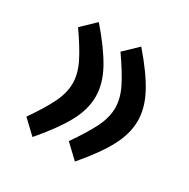

<svg xmlns="http://www.w3.org/2000/svg" viewBox="-119 -587 699 710"><g transform="rotate(30 230.5 -231.5)"><path d="M231.4 -40Q274.9 -102.5 296.9 -146.7Q318.8 -190.9 318.8 -231.4Q318.8 -272 296.9 -315.9Q274.9 -359.9 231.4 -421.9L288.6 -476.6Q352.5 -402.8 383.8 -344.7Q415 -286.6 415 -231.4Q415 -176.8 383.8 -118.4Q352.5 -60.1 288.6 14.2ZM50.3 -40Q93.8 -102.5 115.5 -146.7Q137.2 -190.9 137.2 -231.4Q137.2 -272 115.5 -315.9Q93.8 -359.9 50.3 -421.9L107.4 -476.6Q171.4 -402.8 203.4 -344.7Q235.4 -286.6 235.4 -231.4Q235.4 -176.3 203.4 -118.2Q171.4 -60.1 107.4 14.2Z"/></g></svg>

Font: Vazirmatn FD Medium
Style: Regular
Weight: 500
Designer: Saber Rastikerdar
Foundry: Saber Rastikerdar
Version: Version 33.003